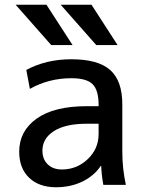

<svg xmlns="http://www.w3.org/2000/svg" viewBox="-20 -780 613 810"><path d="M176 -760 286 -590H196L46 -760ZM366 -760 476 -590H386L236 -760ZM396 -258H346Q256 -258 207.5 -227Q159 -196 159 -145Q159 -108 181.5 -86.5Q204 -65 241 -65Q304 -65 350 -108.5Q396 -152 396 -215ZM61 -140Q61 -227 134.5 -279.5Q208 -332 346 -332H396V-337Q396 -400 370.5 -425Q345 -450 281 -450Q186 -450 106 -405L91 -485Q175 -530 281 -530Q394 -530 445 -484.5Q496 -439 496 -340V-140Q496 -69 511 0H416Q408 -44 407 -80H405Q377 -38 327.5 -14Q278 10 216 10Q145 10 103 -30Q61 -70 61 -140Z"/></svg>

Font: Mplus 1p Medium
Style: Regular
Weight: 500
Version: Version 1.061